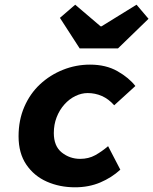

<svg xmlns="http://www.w3.org/2000/svg" viewBox="-20 -785 652 817"><path d="M299 12Q234 12 179.5 -12Q125 -36 92 -84.5Q59 -133 59 -205Q59 -274 83.5 -330.5Q108 -387 150.5 -426.5Q193 -466 248 -488Q303 -510 363 -510Q431 -510 480 -482Q529 -454 556 -419L466 -337Q442 -364 413.5 -376.5Q385 -389 353 -389Q327 -389 301 -376.5Q275 -364 254 -340.5Q233 -317 221 -286Q209 -255 209 -219Q209 -163 243 -136Q277 -109 321 -109Q357 -109 385 -124.5Q413 -140 440 -163L492 -63Q455 -29 406.5 -8.5Q358 12 299 12ZM319 -579 235 -709 300 -765 408 -673H412L561 -765L612 -705L482 -579Z"/></svg>

Font: Source Code Pro ExtraBold
Style: Italic
Weight: 800
Italic angle: -11°
Monospace: yes
Designer: Paul D. Hunt, Teo Tuominen
Foundry: Adobe Systems Incorporated
Version: Version 1.016;hotconv 1.0.116;makeotfexe 2.5.65601